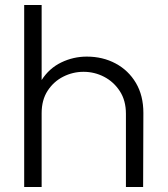

<svg xmlns="http://www.w3.org/2000/svg" viewBox="-20 -750 672 770"><path d="M77 0V-730H147V-429Q177 -476 225.5 -499.5Q274 -523 328 -523Q392 -523 443.5 -495.5Q495 -468 525 -417.5Q555 -367 555 -297L554 0H485V-294Q485 -347 460.5 -384.5Q436 -422 397.5 -442Q359 -462 315 -462Q272 -462 233.5 -442.5Q195 -423 171 -386Q147 -349 147 -296V0Z"/></svg>

Font: MuseoModerno Light
Style: Regular
Weight: 300
Designer: Pablo Cosgaya, Héctor Gatti, Marcela Romero, and the Authors of The MuseoModerno Project.
Foundry: Omnibus-Type Team
Version: Version 1.001